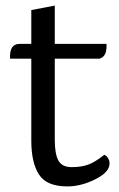

<svg xmlns="http://www.w3.org/2000/svg" viewBox="-20 -651 425 687"><path d="M176 -441V-151Q176 -100 189 -76.5Q202 -53 236 -53Q270 -53 294.5 -61.5Q319 -70 353 -97Q360 -95 366 -86Q372 -77 372 -66Q372 -35 321 -9.5Q270 16 221 16Q147 16 119.5 -26.5Q92 -69 92 -147V-441H16Q13 -494 50 -494H92V-615L176 -631V-494H361Q364 -449 336 -441Z"/></svg>

Font: Karma Medium
Style: Regular
Weight: 500
Designer: Joana Correia
Foundry: Indian Type Foundry
Version: Version 1.202;PS 1.0;hotconv 1.0.78;makeotf.lib2.5.61930; tt